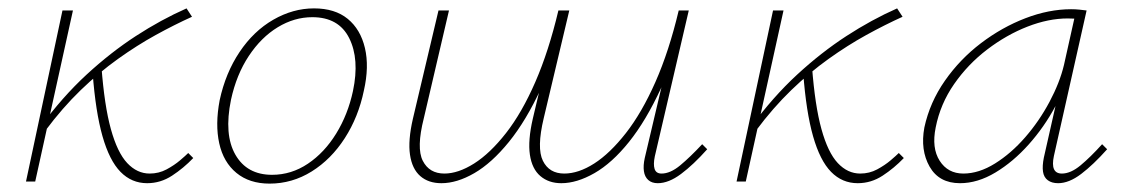

<svg xmlns="http://www.w3.org/2000/svg" viewBox="-20 -433 2689 458"><path d="M88 -121 76 -130Q129 -202 186.5 -255Q244 -308 304 -347Q364 -386 425 -413L438 -393Q396 -374 351.5 -349.5Q307 -325 261.5 -292.5Q216 -260 172.5 -218Q129 -176 88 -121ZM42 0 129 -408H154L64 0ZM331 4Q294 4 267.5 -23Q241 -50 224.5 -108Q208 -166 201 -259L222 -274Q229 -181 244.5 -125Q260 -69 283.5 -44Q307 -19 337 -19Q359 -19 377.5 -29Q396 -39 409.5 -50.5Q423 -62 429 -68L441 -56Q418 -32 390.5 -14Q363 4 331 4Z M623 5Q575 5 544 -20.5Q513 -46 503 -91Q493 -136 504 -194Q518 -259 551.5 -309Q585 -359 632 -386Q679 -413 729 -413Q779 -413 809.5 -388Q840 -363 850.5 -318.5Q861 -274 848 -217Q835 -154 802.5 -103.5Q770 -53 723.5 -24Q677 5 623 5ZM629 -16Q675 -16 714.5 -42.5Q754 -69 782 -114.5Q810 -160 822 -216Q838 -292 813 -342Q788 -392 725 -392Q682 -392 642.5 -368Q603 -344 573.5 -299.5Q544 -255 531 -195Q514 -112 541.5 -64Q569 -16 629 -16Z M1319 4Q1289 4 1269 -13Q1249 -30 1244 -64Q1239 -98 1251 -150L1312 -408H1338L1277 -151Q1260 -80 1275 -49.5Q1290 -19 1326 -19Q1360 -19 1397.5 -43Q1435 -67 1473 -115.5Q1511 -164 1543.5 -237.5Q1576 -311 1599 -408H1618Q1593 -301 1557 -223Q1521 -145 1480.5 -94.5Q1440 -44 1398 -20Q1356 4 1319 4ZM1033 4Q1002 4 982.5 -13Q963 -30 958 -64Q953 -98 965 -150L1026 -408H1051L991 -151Q973 -80 988.5 -49.5Q1004 -19 1040 -19Q1073 -19 1111 -43Q1149 -67 1187 -115.5Q1225 -164 1257 -237.5Q1289 -311 1312 -408H1332Q1307 -301 1271 -223Q1235 -145 1194 -94.5Q1153 -44 1111.5 -20Q1070 4 1033 4ZM1549 4Q1535 4 1526.5 -3.5Q1518 -11 1516 -24.5Q1514 -38 1518 -56L1601 -408H1623L1542 -60Q1538 -41 1541.5 -30Q1545 -19 1558 -19Q1579 -19 1602.5 -38.5Q1626 -58 1655 -89L1667 -77Q1634 -40 1604.5 -18Q1575 4 1549 4Z M1783 -121 1771 -130Q1824 -202 1881.5 -255Q1939 -308 1999 -347Q2059 -386 2120 -413L2133 -393Q2091 -374 2046.5 -349.5Q2002 -325 1956.5 -292.5Q1911 -260 1867.5 -218Q1824 -176 1783 -121ZM1737 0 1824 -408H1849L1759 0ZM2026 4Q1989 4 1962.5 -23Q1936 -50 1919.5 -108Q1903 -166 1896 -259L1917 -274Q1924 -181 1939.5 -125Q1955 -69 1978.5 -44Q2002 -19 2032 -19Q2054 -19 2072.5 -29Q2091 -39 2104.5 -50.5Q2118 -62 2124 -68L2136 -56Q2113 -32 2085.5 -14Q2058 4 2026 4Z M2270 4Q2220 4 2197.5 -35.5Q2175 -75 2185 -129Q2198 -189 2234 -240.5Q2270 -292 2320 -330Q2370 -368 2426 -389.5Q2482 -411 2535 -411Q2546 -411 2555 -410Q2564 -409 2572 -408L2494 -61Q2485 -19 2513 -19Q2534 -19 2557.5 -38.5Q2581 -58 2609 -89L2621 -77Q2588 -40 2559 -18Q2530 4 2504 4Q2489 4 2479.5 -3Q2470 -10 2468 -23.5Q2466 -37 2470 -57L2512 -243L2535 -277Q2524 -229 2497.5 -179.5Q2471 -130 2434 -88.5Q2397 -47 2354.5 -21.5Q2312 4 2270 4ZM2278 -19Q2315 -19 2353.5 -43Q2392 -67 2425.5 -105.5Q2459 -144 2483.5 -190Q2508 -236 2518 -278L2545 -399L2558 -386Q2553 -388 2544 -388.5Q2535 -389 2527 -389Q2481 -389 2431 -369.5Q2381 -350 2335 -315Q2289 -280 2256 -232.5Q2223 -185 2212 -129Q2202 -80 2221.5 -49.5Q2241 -19 2278 -19Z"/></svg>

Font: Ysabeau Infant Thin
Style: Italic
Weight: 250
Italic angle: -12°
Designer: Christian Thalmann (Catharsis Fonts)
Version: Version 2.001;gftools[0.9.30]; featfreeze: ss01,ss02,lnum